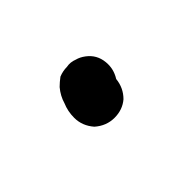

<svg xmlns="http://www.w3.org/2000/svg" viewBox="-32 -85 168 168"><g transform="rotate(45 52.0 -1.0)"><path d="M71 -16Q77 -9 77 1Q77 11 70 19Q62 26 52 26Q44 26 37 23Q30 21 24 16Q21 13 18 9Q16 4 16 -1Q15 -6 17 -11Q18 -15 21 -19Q27 -27 37 -28Q46 -29 54 -24Q64 -23 71 -16Z"/></g></svg>

Font: FRB American Cursive Dotted Black
Style: Bold Italic
Weight: 900
Italic angle: -25°
Version: Version 2.0;Modular Font Editor K font №1